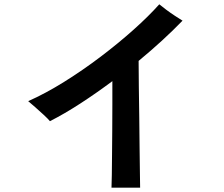

<svg xmlns="http://www.w3.org/2000/svg" viewBox="-20 -829 1040 892"><path d="M498 43Q499 24 499.5 -16Q500 -56 500.5 -109.5Q501 -163 501.5 -223Q502 -283 502 -342Q502 -401 502 -452Q427 -396 353 -348Q279 -300 212 -266Q203 -277 183 -295.5Q163 -314 142.5 -332Q122 -350 111 -359Q192 -395 278.5 -449Q365 -503 447.5 -565.5Q530 -628 600.5 -691Q671 -754 720 -809Q732 -799 752 -784Q772 -769 793.5 -755Q815 -741 828 -733Q740 -642 624 -546Q624 -494 625 -425Q626 -356 627 -282.5Q628 -209 628.5 -142Q629 -75 630 -26Q631 23 631 43Z"/></svg>

Font: Zen Kaku Gothic Antique
Style: Bold
Weight: 700
Designer: Yoshimichi Ohira
Foundry: Positype
Version: Version 1.001